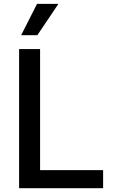

<svg xmlns="http://www.w3.org/2000/svg" viewBox="-20 -984 604 1004"><path d="M79.9 0H519.2V-94.5H189.6V-727.3H79.9ZM90.6 -800.1H175.4L285.5 -963.8H173.7Z"/></svg>

Font: Magic Ui Pro Medium
Style: Regular
Weight: 500
Designer: Stefan Endress, Andreas Faust
Version: Version 1.000;FEAKit 1.0